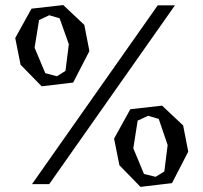

<svg xmlns="http://www.w3.org/2000/svg" viewBox="-20 -726 801 756"><path d="M106 -1 601.1 -705.1H668.9L173.8 -1ZM40 -576.2 61 -471.2 144 -386.2 268.1 -400.9 332 -524.9 312 -627.9 229 -706.1 104 -691.9ZM116.2 -538.1 133.8 -647 173.8 -666 214.8 -653.8 251 -551.8 237.8 -446.8 204.1 -425.8 158.2 -438ZM429.2 -180.2 450.2 -75.2 533.2 9.8 657.2 -4.9 721.2 -128.9 701.2 -231.9 618.2 -310.1 493.2 -295.9ZM504.9 -142.1 522 -251 563 -270 605 -257.8 640.1 -154.8 627 -50.8 592.8 -29.8 546.9 -41Z"/></svg>

Font: Ortica Angular Bold
Style: Regular
Weight: 700
Designer: Benedetta Bovani
Foundry: Collletttivo
Version: Version 2.000;Glyphs 3.1.2 (3151)